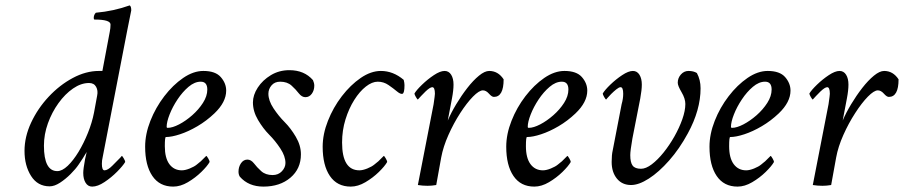

<svg xmlns="http://www.w3.org/2000/svg" viewBox="-20 -689 3366 715"><path d="M468.8 -650.4 454.1 -577.1 362.3 -103.5Q359.4 -91.8 359.4 -79.1Q359.4 -54.7 369.1 -54.7Q381.3 -54.7 398.4 -72Q415.5 -89.4 427.7 -101.6L433.6 -108.4Q435.5 -108.4 440.9 -99.1Q446.3 -89.8 446.3 -85.9Q438 -71.8 416.3 -49.8Q394.5 -27.8 369.1 -11Q343.8 5.9 323.2 5.9Q307.6 5.9 298.8 -8.3Q290 -22.5 290 -44.9Q290 -59.6 296.9 -96.7Q297.9 -101.6 300.3 -111.3Q302.7 -121.1 302.7 -123Q296.4 -111.8 288.8 -100.1Q281.2 -88.4 272.9 -76.2Q261.7 -59.6 242.9 -40.8Q224.1 -22 203.4 -8.5Q182.6 4.9 165 4.9Q120.1 4.9 95.7 -33.7Q71.3 -72.3 71.3 -127Q71.3 -179.7 95.9 -232.4Q120.6 -285.2 161.1 -328.6Q201.7 -372.1 250.7 -398.4Q299.8 -424.8 348.6 -424.8H361.3L388.7 -570.3Q391.6 -584.5 391.6 -597.7Q391.6 -616.2 332 -616.2Q329.1 -616.2 329.1 -622.1Q329.1 -633.8 336.9 -641.6Q403.3 -647.5 462.9 -668.9Q468.8 -665.5 468.8 -650.4ZM330.1 -269.5 341.8 -333Q345.7 -351.6 337.9 -365.7Q330.1 -379.9 311.5 -379.9Q281.7 -379.9 252 -359.4Q222.2 -338.9 197.8 -304.9Q173.3 -271 158.4 -229.7Q143.6 -188.5 143.6 -146.5Q143.6 -51.8 193.4 -51.8Q211.4 -51.8 232.2 -71.5Q252.9 -91.3 272.5 -123.5Q292 -155.8 307.4 -194.1Q322.8 -232.4 330.1 -269.5Z M737.3 -424.8Q782.2 -424.8 802.2 -401.9Q822.3 -378.9 822.3 -351.6Q822.3 -308.6 778.3 -266.6Q749 -238.8 715.3 -219Q681.6 -199.2 650.4 -189Q619.1 -178.7 597.7 -178.7Q593.8 -178.7 593.8 -144.5Q593.8 -100.6 610.8 -77.6Q627.9 -54.7 657.2 -54.7Q669.4 -54.7 686.5 -61.5Q703.6 -68.4 712.9 -76.2Q722.7 -84.5 723.6 -85Q724.6 -85.4 727.5 -88.1Q730.5 -90.8 745.1 -105.5L748 -108.4Q750 -108.4 755.4 -99.1Q760.7 -89.8 760.7 -85.9Q752 -70.3 729.7 -48.6Q707.5 -26.9 679.7 -10.5Q651.9 5.9 625 5.9Q574.2 5.9 547.4 -33.7Q520.5 -73.2 520.5 -142.6Q520.5 -189.5 540 -239Q559.6 -288.6 591.8 -330.6Q624 -372.6 662.1 -398.7Q700.2 -424.8 737.3 -424.8ZM727.5 -384.8Q704.6 -384.8 682.1 -365.7Q659.7 -346.7 641.1 -318.8Q622.6 -291 611.6 -262.9Q600.6 -234.9 600.6 -216.8Q600.6 -212.9 604.5 -212.9Q622.1 -212.9 647 -225.8Q671.9 -238.8 695.8 -259.8Q719.7 -280.8 735.8 -305.9Q752 -331.1 752 -355.5Q752 -384.8 727.5 -384.8Z M1057.6 -427.7Q1113.3 -427.7 1145.5 -390.6Q1150.4 -379.4 1150.4 -370.1Q1150.4 -352.5 1141.1 -339.8Q1131.8 -327.1 1117.2 -327.1Q1104 -327.1 1092.8 -341.3Q1082 -355.5 1065.9 -370.1Q1049.8 -384.8 1023.4 -384.8Q1002.9 -384.8 991.2 -371.1Q979.5 -357.4 979.5 -339.8Q979.5 -314.5 998.5 -285.6Q1017.6 -256.8 1040 -234.4Q1062.5 -211.9 1081.5 -179.7Q1100.6 -147.5 1100.6 -114.3Q1100.6 -60.5 1061.5 -27.3Q1022.5 5.9 960.9 5.9Q905.3 5.9 873 -31.2Q868.2 -39.1 868.2 -49.8Q868.2 -67.4 877.4 -81.1Q886.7 -94.7 901.4 -94.7Q914.6 -94.7 925.8 -80.6Q936.5 -66.4 952.6 -51.8Q968.8 -37.1 995.1 -37.1Q1016.6 -37.1 1029.8 -51.3Q1043 -65.4 1043 -82Q1043 -107.4 1023.9 -136.2Q1004.9 -165 982.4 -187.5Q960 -210 940.9 -242.2Q921.9 -274.4 921.9 -307.6Q921.9 -335 939.9 -362.8Q958 -390.6 988.8 -409.2Q1019.5 -427.7 1057.6 -427.7Z M1398.4 -424.8Q1444.3 -424.8 1483.4 -391.6Q1486.3 -379.9 1486.3 -372.1Q1486.3 -342.3 1479 -339.8Q1471.7 -337.4 1458.3 -348.6Q1444.8 -359.9 1426.8 -372.3Q1408.7 -384.8 1386.7 -384.8Q1365.7 -384.8 1342.5 -366.7Q1319.3 -348.6 1299.3 -316.9Q1279.3 -285.2 1266.6 -244.4Q1253.9 -203.6 1253.9 -158.2Q1253.9 -54.7 1318.4 -54.7Q1330.6 -54.7 1347.7 -61.5Q1364.7 -68.4 1374 -76.2Q1383.8 -84.5 1384.8 -85Q1385.7 -85.4 1388.7 -88.1Q1391.6 -90.8 1406.2 -105.5L1409.2 -108.4Q1411.1 -108.4 1416.5 -99.1Q1421.9 -89.8 1421.9 -85.9Q1413.1 -70.3 1390.9 -48.6Q1368.7 -26.9 1340.8 -10.5Q1313 5.9 1286.1 5.9Q1235.4 5.9 1208.5 -33.7Q1181.6 -73.2 1181.6 -142.6Q1181.6 -189.5 1201.2 -239Q1220.7 -288.6 1252.9 -330.6Q1285.2 -372.6 1323.2 -398.7Q1361.3 -424.8 1398.4 -424.8Z M1635.7 -424.8Q1651.4 -424.8 1660.2 -410.6Q1668.9 -396.5 1668.9 -374Q1668.9 -352.5 1663.1 -322.3L1647.5 -240.2Q1659.7 -269 1679 -301Q1698.2 -333 1720.2 -361.3Q1742.2 -389.6 1763.7 -407.2Q1785.2 -424.8 1801.8 -424.8Q1835 -424.8 1855.5 -393.6Q1855.5 -328.1 1819.3 -328.1Q1811.5 -328.1 1800.8 -340.3Q1790 -352.5 1778.3 -352.5Q1764.2 -352.5 1741.2 -329.1Q1718.3 -305.7 1693.8 -267.8Q1669.4 -230 1649.9 -186.3Q1630.4 -142.6 1623 -102.5L1604.5 0Q1587.9 2.9 1572.3 2.9Q1553.7 2.9 1536.1 0L1594.7 -300.8Q1599.6 -334.5 1599.6 -339.8Q1599.6 -364.3 1589.8 -364.3Q1581.5 -364.3 1564.9 -348.6Q1557.1 -340.8 1548.1 -331.5Q1539.1 -322.3 1536.1 -318.4Q1534.2 -318.4 1528.8 -327.6Q1523.4 -336.9 1523.4 -340.8Q1531.2 -354 1551.8 -373.8Q1572.3 -393.6 1595.7 -409.2Q1619.1 -424.8 1635.7 -424.8Z M2082 -424.8Q2127 -424.8 2147 -401.9Q2167 -378.9 2167 -351.6Q2167 -308.6 2123 -266.6Q2093.8 -238.8 2060.1 -219Q2026.4 -199.2 1995.1 -189Q1963.9 -178.7 1942.4 -178.7Q1938.5 -178.7 1938.5 -144.5Q1938.5 -100.6 1955.6 -77.6Q1972.7 -54.7 2002 -54.7Q2014.2 -54.7 2031.2 -61.5Q2048.3 -68.4 2057.6 -76.2Q2067.4 -84.5 2068.4 -85Q2069.3 -85.4 2072.3 -88.1Q2075.2 -90.8 2089.8 -105.5L2092.8 -108.4Q2094.7 -108.4 2100.1 -99.1Q2105.5 -89.8 2105.5 -85.9Q2096.7 -70.3 2074.5 -48.6Q2052.2 -26.9 2024.4 -10.5Q1996.6 5.9 1969.7 5.9Q1918.9 5.9 1892.1 -33.7Q1865.2 -73.2 1865.2 -142.6Q1865.2 -189.5 1884.8 -239Q1904.3 -288.6 1936.5 -330.6Q1968.8 -372.6 2006.8 -398.7Q2044.9 -424.8 2082 -424.8ZM2072.3 -384.8Q2049.3 -384.8 2026.9 -365.7Q2004.4 -346.7 1985.8 -318.8Q1967.3 -291 1956.3 -262.9Q1945.3 -234.9 1945.3 -216.8Q1945.3 -212.9 1949.2 -212.9Q1966.8 -212.9 1991.7 -225.8Q2016.6 -238.8 2040.5 -259.8Q2064.5 -280.8 2080.6 -305.9Q2096.7 -331.1 2096.7 -355.5Q2096.7 -384.8 2072.3 -384.8Z M2336.9 -424.8Q2352.5 -424.8 2361.3 -410.6Q2370.1 -396.5 2370.1 -374Q2370.1 -354 2364.3 -322.3L2335 -172.9Q2327.1 -127.4 2327.1 -111.3Q2327.1 -84 2335.9 -72.3Q2344.7 -60.5 2367.2 -60.5Q2385.3 -60.5 2407.2 -77.1Q2429.2 -93.8 2451.2 -121.1Q2473.1 -148.4 2491.5 -180.9Q2509.8 -213.4 2521 -245.1Q2532.2 -276.9 2532.2 -301.8Q2532.2 -321.8 2518.1 -345.7Q2503.9 -369.6 2503.9 -380.9Q2503.9 -398.4 2515.6 -411.6Q2527.3 -424.8 2543.9 -424.8Q2563 -424.8 2575.2 -417Q2588.9 -391.6 2588.9 -360.4Q2588.9 -279.3 2541.5 -192.4Q2510.3 -134.8 2471.9 -91.3Q2433.6 -47.9 2396.2 -23.9Q2358.9 0 2330.1 0Q2296.9 0 2277.3 -23.9Q2257.8 -47.9 2257.8 -85.9Q2257.8 -112.3 2261.7 -128.9L2294.9 -300.8Q2300.8 -321.3 2300.8 -339.8Q2300.8 -364.3 2291 -364.3Q2285.2 -364.3 2275.4 -356.4Q2265.6 -348.6 2256.1 -339.1Q2246.6 -329.6 2242.2 -324.2L2237.3 -318.4Q2235.4 -318.4 2230 -327.6Q2224.6 -336.9 2224.6 -340.8Q2232.4 -354 2252.9 -373.8Q2273.4 -393.6 2296.9 -409.2Q2320.3 -424.8 2336.9 -424.8Z M2838.9 -424.8Q2883.8 -424.8 2903.8 -401.9Q2923.8 -378.9 2923.8 -351.6Q2923.8 -308.6 2879.9 -266.6Q2850.6 -238.8 2816.9 -219Q2783.2 -199.2 2752 -189Q2720.7 -178.7 2699.2 -178.7Q2695.3 -178.7 2695.3 -144.5Q2695.3 -100.6 2712.4 -77.6Q2729.5 -54.7 2758.8 -54.7Q2771 -54.7 2788.1 -61.5Q2805.2 -68.4 2814.5 -76.2Q2824.2 -84.5 2825.2 -85Q2826.2 -85.4 2829.1 -88.1Q2832 -90.8 2846.7 -105.5L2849.6 -108.4Q2851.6 -108.4 2856.9 -99.1Q2862.3 -89.8 2862.3 -85.9Q2853.5 -70.3 2831.3 -48.6Q2809.1 -26.9 2781.2 -10.5Q2753.4 5.9 2726.6 5.9Q2675.8 5.9 2648.9 -33.7Q2622.1 -73.2 2622.1 -142.6Q2622.1 -189.5 2641.6 -239Q2661.1 -288.6 2693.4 -330.6Q2725.6 -372.6 2763.7 -398.7Q2801.8 -424.8 2838.9 -424.8ZM2829.1 -384.8Q2806.2 -384.8 2783.7 -365.7Q2761.2 -346.7 2742.7 -318.8Q2724.1 -291 2713.1 -262.9Q2702.1 -234.9 2702.1 -216.8Q2702.1 -212.9 2706.1 -212.9Q2723.6 -212.9 2748.5 -225.8Q2773.4 -238.8 2797.4 -259.8Q2821.3 -280.8 2837.4 -305.9Q2853.5 -331.1 2853.5 -355.5Q2853.5 -384.8 2829.1 -384.8Z M3106.4 -424.8Q3122.1 -424.8 3130.9 -410.6Q3139.6 -396.5 3139.6 -374Q3139.6 -352.5 3133.8 -322.3L3118.2 -240.2Q3130.4 -269 3149.7 -301Q3168.9 -333 3190.9 -361.3Q3212.9 -389.6 3234.4 -407.2Q3255.9 -424.8 3272.5 -424.8Q3305.7 -424.8 3326.2 -393.6Q3326.2 -328.1 3290 -328.1Q3282.2 -328.1 3271.5 -340.3Q3260.7 -352.5 3249 -352.5Q3234.9 -352.5 3211.9 -329.1Q3189 -305.7 3164.6 -267.8Q3140.1 -230 3120.6 -186.3Q3101.1 -142.6 3093.8 -102.5L3075.2 0Q3058.6 2.9 3043 2.9Q3024.4 2.9 3006.8 0L3065.4 -300.8Q3070.3 -334.5 3070.3 -339.8Q3070.3 -364.3 3060.5 -364.3Q3052.2 -364.3 3035.6 -348.6Q3027.8 -340.8 3018.8 -331.5Q3009.8 -322.3 3006.8 -318.4Q3004.9 -318.4 2999.5 -327.6Q2994.1 -336.9 2994.1 -340.8Q3002 -354 3022.5 -373.8Q3043 -393.6 3066.4 -409.2Q3089.8 -424.8 3106.4 -424.8Z"/></svg>

Font: Metal
Style: Regular
Weight: 400
Designer: Danh Hong
Version: Version 8.002; ttfautohint (v1.8.3)